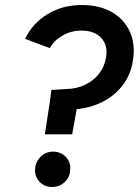

<svg xmlns="http://www.w3.org/2000/svg" viewBox="-20 -732 554 766"><path d="M175 -295 185 -373 247 -377Q286 -378 319 -393.5Q352 -409 374.5 -437Q397 -465 403 -503Q411 -551 384 -580.5Q357 -610 305 -610Q263 -610 228.5 -589.5Q194 -569 179 -540L80 -577Q110 -639 169.5 -675.5Q229 -712 307 -712Q377 -712 426.5 -683.5Q476 -655 498.5 -604.5Q521 -554 510 -489Q501 -431 465.5 -387Q430 -343 375 -319Q320 -295 252 -295ZM188 14Q157 14 137.5 -7Q118 -28 120 -58Q122 -87 142.5 -107Q163 -127 192 -127Q223 -127 243 -105.5Q263 -84 260 -54Q259 -25 238 -5.5Q217 14 188 14ZM159 -196 183 -353H296L268 -196Z"/></svg>

Font: Figtree SemiBold
Style: Italic
Weight: 600
Italic angle: -9.5°
Foundry: Erik Kennedy
Version: Version 2.001;gftools[0.9.30]